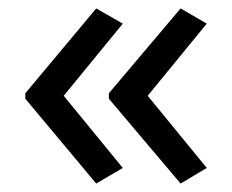

<svg xmlns="http://www.w3.org/2000/svg" viewBox="-20 -491 549 455"><path d="M40 -270 208 -471 271 -435 131 -264 271 -93 208 -56 40 -257ZM238 -270 408 -471 470 -435 330 -264 470 -93 408 -56 238 -257Z"/></svg>

Font: Noto Sans Malayalam
Style: Regular
Weight: 400
Designer: Jelle Bosma - Monotype Design Team
Foundry: Monotype Imaging Inc.
Version: Version 2.103